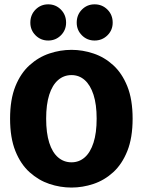

<svg xmlns="http://www.w3.org/2000/svg" viewBox="-20 -855 659 886"><path d="M310 10.5Q258 10.5 208 -6.2Q158 -23 116.8 -60Q75.5 -97 51 -158Q26.5 -219 26.5 -307.5Q26.5 -396 51 -456.8Q75.5 -517.5 116.8 -554.5Q158 -591.5 208 -608.2Q258 -625 310 -625Q361 -625 411.2 -608.2Q461.5 -591.5 502.2 -554.5Q543 -517.5 567.5 -456.8Q592 -396 592 -307.5Q592 -219 567.5 -158Q543 -97 502.2 -60Q461.5 -23 411.2 -6.2Q361 10.5 310 10.5ZM310 -106Q345 -106 371 -128.8Q397 -151.5 411.5 -196.5Q426 -241.5 426 -307.5Q426 -373 411.5 -417.8Q397 -462.5 371 -485.5Q345 -508.5 310 -508.5Q274.5 -508.5 248 -485.5Q221.5 -462.5 207.2 -417.8Q193 -373 193 -307.5Q193 -241.5 207.2 -196.5Q221.5 -151.5 248 -128.8Q274.5 -106 310 -106ZM202.5 -668Q168 -668 144 -692Q120 -716 120 -750.5Q120 -786.5 144 -810.8Q168 -835 202.5 -835Q237 -835 261 -810.8Q285 -786.5 285 -750.5Q285 -716 261 -692Q237 -668 202.5 -668ZM416.5 -668Q382 -668 358 -692Q334 -716 334 -750.5Q334 -786.5 358 -810.8Q382 -835 416.5 -835Q451.5 -835 475.8 -810.8Q500 -786.5 500 -750.5Q500 -716 475.8 -692Q451.5 -668 416.5 -668Z"/></svg>

Font: Sono ExtraLight Monospace
Style: Bold
Weight: 700
Version: Version 2.112